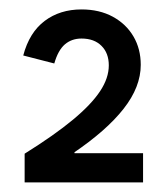

<svg xmlns="http://www.w3.org/2000/svg" viewBox="-20 -836 346 399"><path d="M206.1 -700.2Q206.1 -725.6 190.9 -740.7Q175.8 -755.9 149.4 -755.9Q128.9 -755.9 114.7 -743.7Q100.6 -731.4 92.8 -704.1L28.3 -720.7Q41 -768.6 72.8 -792.5Q104.5 -816.4 149.4 -816.4Q186.5 -816.4 214.4 -801.3Q242.2 -786.1 257.3 -760.3Q272.5 -734.4 272.5 -701.2Q272.5 -655.3 236.8 -609.9Q201.2 -564.5 131.8 -517.6L134.8 -523.4V-517.6H277.3V-457H31.2V-516.6Q93.8 -555.7 131.8 -587.4Q169.9 -619.1 188 -646.5Q206.1 -673.8 206.1 -700.2Z"/></svg>

Font: Wanted Sans Variable
Style: Regular
Weight: 400
Designer: Original Design by Kil Hyung-jin and Kang Hanbin, Wanted Lab, Inc; Hangeul from Source Han Sans by Jang Soo-young and Ka
Foundry: Wanted Lab, Inc.
Version: Version 1.003;Glyphs 3.2 (3227)